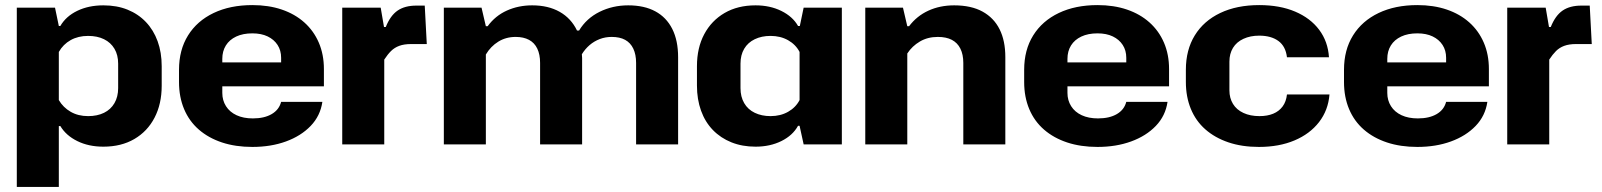

<svg xmlns="http://www.w3.org/2000/svg" viewBox="-20 -567 6292 754"><path d="M46 167V-537H196L211 -465H217Q239 -503 283.5 -524.5Q328 -546 386 -546Q439 -546 481 -529Q523 -512 553 -480.5Q583 -449 599 -405Q615 -361 615 -307V-230Q615 -159 587 -105Q559 -51 507.5 -21Q456 9 386 9Q328 9 283.5 -13Q239 -35 217 -72H211V167ZM326 -111Q362 -111 388.5 -124Q415 -137 429.5 -162Q444 -187 444 -221V-317Q444 -351 429.5 -375.5Q415 -400 388.5 -413Q362 -426 326 -426Q287 -426 257.5 -409.5Q228 -393 211 -363V-174Q228 -145 257.5 -128Q287 -111 326 -111Z M971 10Q905 10 852 -7.5Q799 -25 761 -58Q723 -91 703 -138.5Q683 -186 683 -245V-293Q683 -371 718.5 -428Q754 -485 819 -516Q884 -547 971 -547Q1035 -547 1086.5 -529.5Q1138 -512 1175 -479Q1212 -446 1232 -399.5Q1252 -353 1252 -296V-228H826V-322H1097L1084 -307V-340Q1084 -369 1070 -390.5Q1056 -412 1031 -424Q1006 -436 971 -436Q934 -436 907.5 -423.5Q881 -411 867 -388.5Q853 -366 853 -336V-202Q853 -173 867.5 -150Q882 -127 909 -114.5Q936 -102 973 -102Q1018 -102 1047 -119Q1076 -136 1084 -167H1246Q1238 -112 1200 -72.5Q1162 -33 1103 -11.5Q1044 10 971 10Z M1324 0V-537H1475L1488 -461H1495Q1513 -506 1541.5 -525.5Q1570 -545 1615 -545H1648L1656 -394H1594Q1567 -394 1548 -387Q1529 -380 1515.5 -366.5Q1502 -353 1489 -333V0Z M1723 0V-537H1871L1888 -464H1895Q1925 -505 1970.5 -525.5Q2016 -546 2070 -546Q2133 -546 2178 -520.5Q2223 -495 2246 -447H2254Q2283 -495 2334.5 -520.5Q2386 -546 2447 -546Q2510 -546 2553.5 -522.5Q2597 -499 2620 -453.5Q2643 -408 2643 -342V0H2478V-320Q2478 -353 2467 -376Q2456 -399 2435 -410.5Q2414 -422 2382 -422Q2357 -422 2335 -413.5Q2313 -405 2295.5 -390Q2278 -375 2265 -354Q2266 -347 2266 -339.5Q2266 -332 2266 -325V0H2101V-320Q2101 -353 2090 -376Q2079 -399 2057.5 -410.5Q2036 -422 2005 -422Q1967 -422 1937 -403.5Q1907 -385 1888 -353V0Z M2947 9Q2895 9 2852.5 -8Q2810 -25 2779.5 -56.5Q2749 -88 2733 -132.5Q2717 -177 2717 -231V-307Q2717 -379 2745.5 -432.5Q2774 -486 2825.5 -516Q2877 -546 2947 -546Q3004 -546 3048.5 -524Q3093 -502 3114 -465H3121L3136 -537H3286V0H3136L3120 -73H3114Q3093 -35 3048.5 -13Q3004 9 2947 9ZM3006 -111Q3045 -111 3075 -128Q3105 -145 3120 -174V-363Q3105 -392 3075 -409Q3045 -426 3006 -426Q2971 -426 2944 -413Q2917 -400 2902.5 -375.5Q2888 -351 2888 -317V-221Q2888 -187 2902.5 -162Q2917 -137 2944 -124Q2971 -111 3006 -111Z M3378 0V-537H3526L3543 -464H3550Q3580 -504 3625.5 -525Q3671 -546 3727 -546Q3794 -546 3838.5 -521.5Q3883 -497 3905.5 -452Q3928 -407 3928 -343V0H3763V-320Q3763 -353 3751.5 -376Q3740 -399 3718 -410.5Q3696 -422 3663 -422Q3623 -422 3592.5 -404Q3562 -386 3543 -357V0Z M4290 10Q4224 10 4171 -7.5Q4118 -25 4080 -58Q4042 -91 4022 -138.5Q4002 -186 4002 -245V-293Q4002 -371 4037.5 -428Q4073 -485 4138 -516Q4203 -547 4290 -547Q4354 -547 4405.5 -529.5Q4457 -512 4494 -479Q4531 -446 4551 -399.5Q4571 -353 4571 -296V-228H4145V-322H4416L4403 -307V-340Q4403 -369 4389 -390.5Q4375 -412 4350 -424Q4325 -436 4290 -436Q4253 -436 4226.5 -423.5Q4200 -411 4186 -388.5Q4172 -366 4172 -336V-202Q4172 -173 4186.5 -150Q4201 -127 4228 -114.5Q4255 -102 4292 -102Q4337 -102 4366 -119Q4395 -136 4403 -167H4565Q4557 -112 4519 -72.5Q4481 -33 4422 -11.5Q4363 10 4290 10Z M4924 10Q4857 10 4804 -8Q4751 -26 4713.5 -59Q4676 -92 4656.5 -139.5Q4637 -187 4637 -245V-293Q4637 -371 4672 -428Q4707 -485 4772 -516Q4837 -547 4925 -547Q5006 -547 5066 -521.5Q5126 -496 5160.5 -450Q5195 -404 5199 -342H5034Q5029 -385 5000.5 -406Q4972 -427 4925 -427Q4890 -427 4863 -414.5Q4836 -402 4822 -379Q4808 -356 4808 -325V-212Q4808 -182 4822 -159Q4836 -136 4863 -123.5Q4890 -111 4926 -111Q4957 -111 4980 -120.5Q5003 -130 5017 -149Q5031 -168 5034 -196H5201Q5196 -134 5160 -87.5Q5124 -41 5063.5 -15.5Q5003 10 4924 10Z M5546 10Q5480 10 5427 -7.5Q5374 -25 5336 -58Q5298 -91 5278 -138.5Q5258 -186 5258 -245V-293Q5258 -371 5293.5 -428Q5329 -485 5394 -516Q5459 -547 5546 -547Q5610 -547 5661.5 -529.5Q5713 -512 5750 -479Q5787 -446 5807 -399.5Q5827 -353 5827 -296V-228H5401V-322H5672L5659 -307V-340Q5659 -369 5645 -390.5Q5631 -412 5606 -424Q5581 -436 5546 -436Q5509 -436 5482.5 -423.5Q5456 -411 5442 -388.5Q5428 -366 5428 -336V-202Q5428 -173 5442.5 -150Q5457 -127 5484 -114.5Q5511 -102 5548 -102Q5593 -102 5622 -119Q5651 -136 5659 -167H5821Q5813 -112 5775 -72.5Q5737 -33 5678 -11.5Q5619 10 5546 10Z M5899 0V-537H6050L6063 -461H6070Q6088 -506 6116.5 -525.5Q6145 -545 6190 -545H6223L6231 -394H6169Q6142 -394 6123 -387Q6104 -380 6090.5 -366.5Q6077 -353 6064 -333V0Z"/></svg>

Font: Hubot Sans Condensed ExtraLight
Style: Bold
Weight: 700
Version: Version 2.000